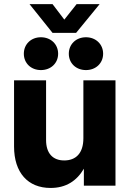

<svg xmlns="http://www.w3.org/2000/svg" viewBox="-20 -909 634 940"><path d="M227.5 11.2C303.7 11.2 356 -23.9 390.6 -83V0H545.4V-515.6H388.2V-232.4C388.2 -157.7 350.6 -123.5 294.4 -123.5C238.3 -123.5 205.6 -158.7 205.6 -223.1V-515.6H48.8V-191.9C48.8 -63.5 116.7 11.2 227.5 11.2ZM400.9 -565.9C449.2 -565.9 484.9 -599.6 484.9 -646C484.9 -692.4 449.2 -726.6 400.9 -726.6C352.1 -726.6 316.9 -692.4 316.9 -646C316.9 -599.6 352.1 -565.9 400.9 -565.9ZM180.2 -565.9C229 -565.9 264.6 -599.6 264.6 -646C264.6 -692.4 229 -726.6 180.2 -726.6C131.8 -726.6 96.7 -692.4 96.7 -646C96.7 -599.6 131.8 -565.9 180.2 -565.9ZM237.3 -888.7H125V-888.2L237.3 -748H352.5L467.3 -888.2V-888.7H355L294.9 -813Z"/></svg>

Font: Raveo Display
Style: Bold
Weight: 700
Designer: Jakub Foglar, Rasmus Andersson (Inter)
Foundry: Jakubfoglar.com
Version: Version 1.100;Glyphs 3.2.3 (3260)